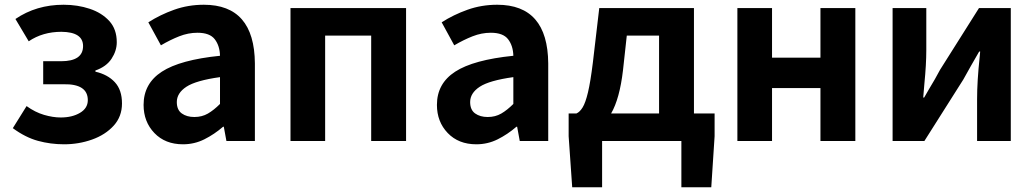

<svg xmlns="http://www.w3.org/2000/svg" viewBox="-20 -594 4357 809"><path d="M250 14Q193 14 140 -0.5Q87 -15 34 -54L92 -147Q128 -121 165.5 -110Q203 -99 236 -99Q284 -99 317 -118.5Q350 -138 350 -172Q350 -241 248 -239H162V-336H237Q330 -336 330 -400Q330 -459 239 -460Q160 -460 101 -420L45 -514Q133 -574 248 -574Q307 -574 358 -557Q409 -540 440.5 -505.5Q472 -471 472 -416Q472 -380 450 -346.5Q428 -313 382 -297V-292Q434 -280 464 -247.5Q494 -215 494 -158Q494 -103 459 -64.5Q424 -26 368 -6Q312 14 250 14Z M751 14Q676 14 630.5 -33.5Q585 -81 585 -152Q585 -242 662 -292Q739 -342 907 -359Q906 -401 885 -428.5Q864 -456 812 -456Q773 -456 735 -441Q697 -426 658 -403L605 -500Q655 -532 714 -553Q773 -574 839 -574Q1052 -574 1054 -327V0H934L923 -60H920Q883 -28 841 -7Q799 14 751 14ZM799 -101Q831 -101 856 -115.5Q881 -130 907 -156V-269Q806 -255 765.5 -228.5Q725 -202 725 -164Q725 -131 746 -116Q767 -101 799 -101Z M1204 0V-560H1691V0H1544V-444H1350V0Z M1987 14Q1912 14 1866.5 -33.5Q1821 -81 1821 -152Q1821 -242 1898 -292Q1975 -342 2143 -359Q2142 -401 2121 -428.5Q2100 -456 2048 -456Q2009 -456 1971 -441Q1933 -426 1894 -403L1841 -500Q1891 -532 1950 -553Q2009 -574 2075 -574Q2288 -574 2290 -327V0H2170L2159 -60H2156Q2119 -28 2077 -7Q2035 14 1987 14ZM2035 -101Q2067 -101 2092 -115.5Q2117 -130 2143 -156V-269Q2042 -255 2001.5 -228.5Q1961 -202 1961 -164Q1961 -131 1982 -116Q2003 -101 2035 -101Z M2555 -116H2757V-444H2621L2605 -298Q2591 -178 2555 -116ZM2904 -116H2991V-20L2977 195H2851V0H2517V195H2391L2376 -20V-116H2409Q2423 -122 2435 -141.5Q2447 -161 2457.5 -205Q2468 -249 2478 -330L2505 -560H2904Z M3087 0V-560H3233V-351H3437V-560H3584V0H3437V-223H3233V0Z M3741 0V-560H3883V-383Q3883 -323 3875 -242Q3872 -212 3870 -183H3874Q3883 -198 3893 -216Q3921 -262 3941 -300L4105 -560H4239V0H4097V-176Q4097 -252 4108 -355Q4109 -366 4110 -377H4106Q4104 -374 4103 -372Q4088 -346 4070 -314.5Q4052 -283 4039 -259L3875 0Z"/></svg>

Font: Source Han Sans CN Bold
Style: Bold
Weight: 700
Designer: Ryoko NISHIZUKA 西塚涼子 (kana & ideographs); Paul D. Hunt (Latin, Greek & Cyrillic); Wenlong ZHANG 张文龙 (bopomofo); Sandoll 
Foundry: Adobe Systems Incorporated
Version: Version 1.00;May 30, 2023;FontCreator 11.5.0.2422 32-bit